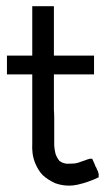

<svg xmlns="http://www.w3.org/2000/svg" viewBox="-20 -583 332 607"><path d="M150.4 -563.5Q150.4 -511.7 150.4 -407.2Q192.4 -407.2 277.3 -407.2Q277.3 -386.7 277.3 -347.7Q235.4 -347.7 150.4 -347.7Q150.4 -326.2 150.4 -304.7Q150.4 -284.2 150.4 -262.7Q150.4 -250 150.4 -236.3Q151.4 -223.6 151.4 -210.9Q151.4 -200.2 151.4 -189.5Q151.4 -178.7 151.4 -168.9Q151.4 -164.1 151.4 -160.2Q151.4 -156.2 151.4 -152.3Q151.4 -146.5 151.4 -141.6Q151.4 -135.7 151.4 -129.9Q151.4 -127.9 151.4 -127Q151.4 -125 151.4 -123Q152.3 -109.4 155.3 -97.7Q159.2 -85 168 -74.2Q178.7 -66.4 191.4 -65.4Q205.1 -65.4 217.8 -66.4Q228.5 -68.4 237.3 -72.3Q247.1 -75.2 256.8 -79.1Q259.8 -80.1 263.7 -81.1Q266.6 -81.1 271.5 -81.1Q274.4 -75.2 276.4 -70.3Q279.3 -64.5 281.2 -58.6Q282.2 -56.6 283.2 -54.7Q284.2 -53.7 285.2 -51.8Q285.2 -49.8 286.1 -48.8Q287.1 -46.9 287.1 -45.9Q288.1 -43.9 289.1 -43Q289.1 -41 290 -40Q291 -37.1 292 -32.2Q292 -28.3 292 -22.5Q259.8 -6.8 224.6 1Q210.9 3.9 198.2 3.9Q175.8 3.9 154.3 -3.9Q130.9 -14.6 115.2 -29.3Q100.6 -43.9 90.8 -68.4Q85 -83 83 -98.6Q81.1 -113.3 82 -128.9Q82 -130.9 82 -132.8Q82 -134.8 82 -136.7Q82 -142.6 82 -148.4Q82 -154.3 82 -160.2Q82 -164.1 82 -168Q82 -171.9 82 -175.8Q82 -186.5 82 -197.3Q82 -208 82 -218.8Q82 -229.5 82 -240.2Q82 -251 82 -262.7Q82 -283.2 82 -304.7Q82 -326.2 82 -347.7Q55.7 -347.7 2 -347.7Q2 -367.2 2 -407.2Q28.3 -407.2 82 -407.2Q82 -459 82 -563.5Q98.6 -563.5 113.3 -563.5Q127 -563.5 150.4 -563.5Z"/></svg>

Font: younuzwebcastlestrokefill
Style: Regular
Weight: 400
Version: Version 1.0